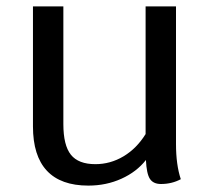

<svg xmlns="http://www.w3.org/2000/svg" viewBox="-20 -570 657 600"><path d="M545 -10Q517 5 483 5Q459 5 448.5 -11Q438 -27 436 -70Q407 -33 359.5 -11.5Q312 10 256 10Q170 10 126.5 -36.5Q83 -83 83 -175V-550H178V-182Q178 -116 201.5 -86.5Q225 -57 278 -57Q325 -57 366 -81.5Q407 -106 435 -151V-550H530V-120Q530 -55 545 -10Z"/></svg>

Font: Krub Medium
Style: Regular
Weight: 500
Designer: Ekaluck Peanpanawate
Foundry: Cadson Demak Co.,Ltd.
Version: Version 1.000; ttfautohint (v1.6)